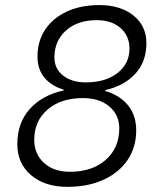

<svg xmlns="http://www.w3.org/2000/svg" viewBox="-20 -723 626 753"><path d="M244.1 9.8Q155.8 9.8 101.8 -36.1Q47.9 -82 47.9 -157.2Q47.9 -241.2 96.9 -295.7Q146 -350.1 229.5 -368.2L230.5 -371.1Q182.1 -385.3 154.5 -418.2Q127 -451.2 127 -501Q127 -561.5 157.2 -606.9Q187.5 -652.3 242.2 -677.7Q296.9 -703.1 369.6 -703.1Q452.6 -703.1 503.4 -662.1Q554.2 -621.1 554.2 -553.7Q554.2 -481 510.7 -433.8Q467.3 -386.7 393.1 -369.6L392.6 -366.2Q448.7 -350.1 481.4 -310.8Q514.2 -271.5 514.2 -211.9Q514.2 -145.5 480.5 -95.7Q446.8 -45.9 386 -18.1Q325.2 9.8 244.1 9.8ZM254.4 -49.3Q341.8 -49.3 394.8 -96.2Q447.8 -143.1 447.8 -219.2Q447.8 -272.9 408.4 -305.7Q369.1 -338.4 305.2 -338.4Q219.2 -338.4 166.7 -293.5Q114.3 -248.5 114.3 -174.8Q114.3 -118.7 152.6 -84Q190.9 -49.3 254.4 -49.3ZM316.4 -399.9Q393.6 -399.9 440.7 -436.5Q487.8 -473.1 487.8 -532.7Q487.8 -582.5 452.4 -613.3Q417 -644 359.4 -644Q284.7 -644 239 -603.5Q193.4 -563 193.4 -497.6Q193.4 -453.6 227.3 -426.8Q261.2 -399.9 316.4 -399.9Z"/></svg>

Font: Cascadia Code Light
Style: Italic
Weight: 300
Italic angle: -10°
Monospace: yes
Designer: Aaron Bell
Foundry: Saja Typeworks
Version: Version 2404.023; ttfautohint (v1.8.4)